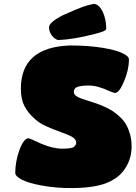

<svg xmlns="http://www.w3.org/2000/svg" viewBox="-20 -953 695 983"><path d="M58.1 -67.9Q58.1 -124.5 79.1 -184.1Q101.6 -245.1 126 -245.1Q130.9 -245.1 189.9 -217.8Q250.5 -191.9 297.9 -191.9Q344.7 -191.9 357.9 -200.2Q366.2 -206.5 369.1 -215.6Q372.1 -224.6 366.9 -234.9Q361.8 -245.1 348.1 -252.9Q331.1 -262.7 292.2 -276.4Q253.4 -290 217 -306.4Q180.7 -322.8 158.2 -344.2Q124.5 -373 105.5 -409.4Q86.4 -445.8 86.9 -499Q86.9 -711.4 337.9 -720.2Q431.6 -720.2 504.9 -708.3Q578.1 -696.3 609.9 -679.2Q640.1 -664.6 640.1 -648.9Q640.1 -595.2 615.2 -537.1Q590.8 -477.1 567.9 -477.1Q564.5 -477.1 542 -485.8Q480.5 -515.1 435.1 -515.1Q392.1 -515.1 373 -506.8Q357.9 -499 357.9 -481.9Q357.9 -467.3 377.4 -457Q397 -446.8 434.1 -436Q457.5 -428.7 474.1 -423.1Q490.7 -417.5 515.6 -406.2Q540.5 -395 557.9 -383.5Q575.2 -372.1 594.7 -353.8Q614.3 -335.4 626 -314.7Q637.7 -293.9 645.8 -265.1Q653.8 -236.3 653.8 -203.1Q653.8 -143.1 623 -94.2Q608.4 -70.8 588.9 -53.7Q569.3 -36.6 538.6 -21.7Q507.8 -6.8 460.9 1.2Q414.1 9.3 352.1 9.8Q272.9 11.2 194.8 -2.9Q124.5 -15.6 89.8 -34.2Q58.1 -51.3 58.1 -67.9ZM460 -933.1Q484.9 -932.1 503.9 -897Q523.9 -856.4 523.9 -807.1Q523.9 -798.8 509.3 -792.7Q494.6 -786.6 463.9 -778.8Q356.9 -751 277.8 -748Q259.3 -752.4 245.1 -771.7Q231 -791 231 -813Q231 -838.9 301.8 -875Q309.1 -877.9 331.5 -887.9Q354 -897.9 365 -902.6Q376 -907.2 394.5 -914.3Q413.1 -921.4 428.7 -925.8Q444.3 -930.2 460 -933.1Z"/></svg>

Font: GGS TheRock Black
Style: Regular
Weight: 900
Designer: Rodrigo Fuenzalida (2012); Goodgame Studios (2014)
Foundry: Rodrigo Fuenzalida,2012;  GGS,2014
Version: Version 1.002 | FøM Mod